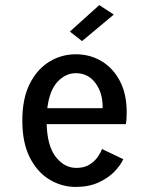

<svg xmlns="http://www.w3.org/2000/svg" viewBox="-20 -726 590 757"><path d="M278 11Q223.5 11 175.5 -17.8Q127.5 -46.5 97.8 -104.5Q68 -162.5 68 -251Q68 -337.5 97.2 -395.5Q126.5 -453.5 174.5 -482.8Q222.5 -512 278.5 -512Q335.5 -512 381 -484.5Q426.5 -457 453 -406Q479.5 -355 479.5 -284Q479.5 -269.5 478.8 -257.2Q478 -245 476.5 -236.5H164Q166.5 -150 200.2 -107Q234 -64 281 -64Q312 -64 332.8 -77Q353.5 -90 365.5 -107.5Q377.5 -125 382 -138.5L466 -98.5Q456 -75.5 431.8 -50Q407.5 -24.5 369 -6.8Q330.5 11 278 11ZM279 -437.5Q239 -437.5 207.2 -404Q175.5 -370.5 166.5 -299.5H384.5V-306.5Q384.5 -361 355.8 -399.2Q327 -437.5 279 -437.5ZM303.5 -564 255.5 -601.5 371.5 -706 428.5 -668.5Z"/></svg>

Font: Trispace SemiCondensed
Style: Regular
Weight: 400
Width: 4
Designer: Tyler Finck
Foundry: Etcetera Type Company
Version: Version 1.210; ttfautohint (v1.8.3)